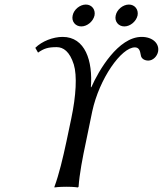

<svg xmlns="http://www.w3.org/2000/svg" viewBox="-20 -820 715 843"><path d="M272 -200C256 -125 239 -54 219 0V3C219 3 237 0 272 0C306 0 322 3 322 3L325 0C329 -57 342 -125 358 -200L385 -331C416 -475 513 -612 572 -612C590 -612 595 -598 598 -579C600 -560 618 -554 631 -554C652 -554 670 -573 674 -593C681 -628 651 -658 602 -658C499 -658 413 -510 381 -437H379C388 -553 354 -658 255 -658C213 -658 164 -639 135 -610L147 -589C173 -607 190 -613 229 -613C258 -613 286 -594 304 -537C319 -488 314 -400 293 -300ZM299 -752C293 -726 311 -704 337 -704C363 -704 389 -726 395 -752C400 -778 383 -800 357 -800C331 -800 304 -778 299 -752ZM488 -752C482 -726 500 -704 526 -704C552 -704 578 -726 584 -752C589 -778 572 -800 546 -800C520 -800 493 -778 488 -752Z"/></svg>

Font: Libertinus Sans
Style: Italic
Weight: 400
Italic angle: -12°
Designer: Philipp H. Poll, Khaled Hosny
Foundry: Caleb Maclennan
Version: Version 7.050;RELEASE